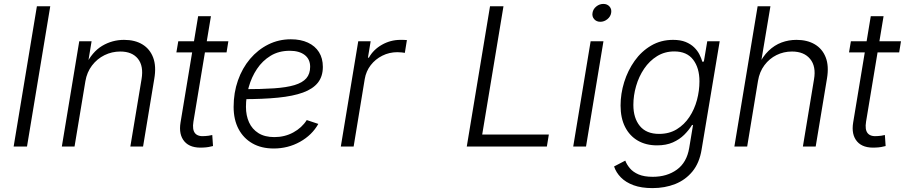

<svg xmlns="http://www.w3.org/2000/svg" viewBox="-20 -760 4694 996"><path d="M240.7 -727.5 120.1 0H50.8L171.4 -727.5Z M422.9 -338.4 366.7 0H300.8L391.1 -545.9H455.1L434.1 -418.5L423.8 -420.4Q457.5 -490.7 509.8 -522Q562 -553.2 623.5 -553.2Q680.2 -553.2 719 -529.5Q757.8 -505.9 774.7 -460.9Q791.5 -416 780.3 -351.1L722.2 0H656.2L714.4 -350.1Q725.6 -417.5 695.6 -455.1Q665.5 -492.7 604 -492.7Q560.5 -492.7 522.2 -473.9Q483.9 -455.1 457.3 -420.2Q430.7 -385.3 422.9 -338.4Z M1164.6 -545.9 1155.3 -488.3H895L904.8 -545.9ZM1007.8 -675.8H1074.2L983.4 -128.9Q976.6 -87.4 991.9 -68.8Q1007.3 -50.3 1044.4 -54.2Q1051.3 -54.2 1061.8 -55.9Q1072.3 -57.6 1081.1 -59.6L1085 -2.4Q1074.7 0.5 1061.5 2.7Q1048.3 4.9 1034.7 5.4Q967.8 9.8 937 -25.9Q906.2 -61.5 916.5 -124.5Z M1399.9 10.3Q1335.9 10.3 1289.6 -16.1Q1243.2 -42.5 1217.5 -90.8Q1191.9 -139.2 1191.9 -205.6Q1191.9 -279.3 1214.4 -343Q1236.8 -406.7 1277.3 -454.6Q1317.9 -502.4 1371.8 -529.3Q1425.8 -556.2 1488.8 -556.2Q1540 -556.2 1577.4 -538.8Q1614.7 -521.5 1634.8 -489.5Q1654.8 -457.5 1654.8 -413.1Q1654.8 -363.8 1629.2 -331.3Q1603.5 -298.8 1552 -280Q1500.5 -261.2 1422.1 -253.4Q1343.8 -245.6 1239.3 -245.6L1247.1 -297.4Q1336.9 -297.4 1401.6 -301.8Q1466.3 -306.2 1507.8 -318.6Q1549.3 -331.1 1569.1 -354Q1588.9 -377 1588.9 -413.6Q1588.9 -453.1 1560.5 -474.9Q1532.2 -496.6 1482.9 -496.6Q1426.3 -496.6 1383.8 -470.7Q1341.3 -444.8 1313 -402.3Q1284.7 -359.9 1270.3 -308.3Q1255.9 -256.8 1255.9 -205.6Q1255.9 -160.6 1272 -125.2Q1288.1 -89.8 1320.8 -69.3Q1353.5 -48.8 1403.3 -48.8Q1457 -48.8 1501.5 -73Q1545.9 -97.2 1571.3 -137.2L1631.3 -117.2Q1598.6 -59.1 1536.4 -24.4Q1474.1 10.3 1399.9 10.3Z M1748 0 1838.4 -545.9H1902.8L1888.7 -460.9H1893.6Q1917 -502.9 1961.7 -528.1Q2006.3 -553.2 2057.6 -553.2Q2065.4 -553.2 2074.7 -553Q2084 -552.7 2090.8 -552.2L2080.1 -485.8Q2075.2 -486.8 2064.5 -488Q2053.7 -489.3 2041.5 -489.3Q1999.5 -489.3 1963.4 -471.2Q1927.2 -453.1 1903.1 -421.9Q1878.9 -390.6 1872.1 -350.1L1814.5 0Z M2401.4 0 2522 -727.5H2591.8L2481.4 -62H2827.1L2816.9 0Z M2953.6 0 3043.9 -545.9H3110.4L3020 0ZM3094.2 -647Q3074.2 -647 3062.3 -660.6Q3050.3 -674.3 3053.7 -693.4Q3056.6 -712.9 3073.2 -726.3Q3089.8 -739.7 3109.9 -739.7Q3129.9 -739.7 3141.8 -726.3Q3153.8 -712.9 3150.4 -693.4Q3147.5 -674.3 3130.9 -660.6Q3114.3 -647 3094.2 -647Z M3364.7 215.8Q3307.1 215.8 3266.6 200.9Q3226.1 186 3200.9 160.4Q3175.8 134.8 3165.5 103.5L3223.6 73.2Q3231.4 93.8 3247.6 113Q3263.7 132.3 3292.5 144.8Q3321.3 157.2 3366.2 157.2Q3439.9 157.2 3491.2 120.1Q3542.5 83 3555.2 7.8L3575.2 -112.3L3569.3 -110.8Q3553.7 -85 3529.3 -60.8Q3504.9 -36.6 3470.2 -21.2Q3435.5 -5.9 3388.2 -5.9Q3331.1 -5.9 3288.6 -30.5Q3246.1 -55.2 3222.7 -101.3Q3199.2 -147.5 3199.2 -212.4Q3199.2 -273.9 3218 -334.2Q3236.8 -394.5 3272 -444.1Q3307.1 -493.7 3357.7 -523.4Q3408.2 -553.2 3471.7 -553.2Q3509.8 -553.2 3536.4 -542.5Q3563 -531.7 3580.6 -514.6Q3598.1 -497.6 3608.2 -477.8Q3618.2 -458 3623.5 -439.5L3631.3 -440.9L3648.9 -545.9H3713.4L3619.6 15.6Q3608.4 85 3572.3 129.2Q3536.1 173.3 3482.7 194.6Q3429.2 215.8 3364.7 215.8ZM3398.9 -65.4Q3451.7 -65.4 3490.7 -89.4Q3529.8 -113.3 3556.2 -153.1Q3582.5 -192.9 3595.5 -241.2Q3608.4 -289.6 3608.4 -338.4Q3608.4 -407.7 3575.7 -450.4Q3543 -493.2 3478 -493.2Q3428.2 -493.2 3388.7 -468.8Q3349.1 -444.3 3321.5 -403.6Q3293.9 -362.8 3279.8 -313.7Q3265.6 -264.6 3265.6 -215.8Q3265.6 -147.5 3299.3 -106.4Q3333 -65.4 3398.9 -65.4Z M3912.1 -340.3 3856 0H3789.6L3910.2 -727.5H3976.6L3924.8 -418.5H3913.1Q3936 -466.8 3966.8 -496.3Q3997.6 -525.9 4034.4 -539.6Q4071.3 -553.2 4111.8 -553.2Q4167.5 -553.2 4206.8 -530Q4246.1 -506.8 4263.4 -462.4Q4280.8 -418 4270 -353L4211.4 0H4145L4202.6 -348.1Q4214.4 -415.5 4182.6 -454.1Q4150.9 -492.7 4088.4 -492.7Q4045.4 -492.7 4008.3 -474.4Q3971.2 -456.1 3945.6 -421.9Q3919.9 -387.7 3912.1 -340.3Z M4653.8 -545.9 4644.5 -488.3H4384.3L4394 -545.9ZM4497.1 -675.8H4563.5L4472.7 -128.9Q4465.8 -87.4 4481.2 -68.8Q4496.6 -50.3 4533.7 -54.2Q4540.5 -54.2 4551 -55.9Q4561.5 -57.6 4570.3 -59.6L4574.2 -2.4Q4564 0.5 4550.8 2.7Q4537.6 4.9 4523.9 5.4Q4457 9.8 4426.3 -25.9Q4395.5 -61.5 4405.8 -124.5Z"/></svg>

Font: Inter Light
Style: Italic
Weight: 300
Italic angle: -9.3988°
Designer: Rasmus Andersson
Foundry: rsms
Version: Version 4.001;git-66647c0bb